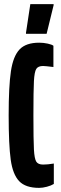

<svg xmlns="http://www.w3.org/2000/svg" viewBox="-20 -903 295 931"><path d="M22 -344Q22 -485 33 -558Q44 -631 75 -663.5Q106 -696 170 -696Q191 -696 211.5 -691.5Q232 -687 239 -681V-578Q199 -583 189 -583Q165 -583 156 -569Q147 -555 144.5 -510Q142 -465 142 -344Q142 -223 144.5 -178Q147 -133 156 -119Q165 -105 189 -105Q211 -105 241 -110V-11Q228 -3 207.5 2.5Q187 8 170 8Q104 8 73 -24.5Q42 -57 32 -128.5Q22 -200 22 -344ZM106 -739V-744L127 -883H240V-878L206 -739Z"/></svg>

Font: Saira Ultra Condensed ExtraBold
Style: Regular
Weight: 800
Width: 1
Designer: Hector Gatti with collaboration of the Omnibus-Type team
Foundry: Omnibus-Type
Version: Version 1.001; ttfautohint (v1.8)